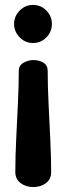

<svg xmlns="http://www.w3.org/2000/svg" viewBox="-20 -751 269 777"><path d="M114 6Q85 6 63.5 -10Q42 -26 42 -55Q42 -115 45.5 -187.5Q49 -260 52.5 -332.5Q56 -405 56 -464Q56 -487 76 -497.5Q96 -508 114 -508Q138 -508 155.5 -497.5Q173 -487 173 -464Q173 -405 176.5 -332.5Q180 -260 183.5 -187.5Q187 -115 187 -55Q187 -26 166 -10Q145 6 114 6ZM113 -577Q82 -577 59.5 -600Q37 -623 37 -654Q37 -685 59.5 -708Q82 -731 113 -731Q146 -731 168 -708Q190 -685 190 -654Q190 -623 168 -600Q146 -577 113 -577Z"/></svg>

Font: Dosis ExtraBold
Style: Regular
Weight: 800
Designer: EdgarTolentino, PabloImpallari, IginoMarini
Foundry: EdgarTolentino, PabloImpallari, IginoMarini
Version: Version 3.001; ttfautohint (v1.8.2)